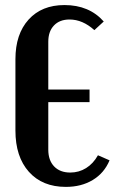

<svg xmlns="http://www.w3.org/2000/svg" viewBox="-20 -729 453 759"><path d="M41 -212.9V-495.1Q41 -594.2 93 -651.6Q145 -709 234.9 -709Q332.5 -709 390.1 -644L353 -609.9Q306.6 -651.9 254.9 -651.9Q215.8 -651.9 193.4 -628.4Q170.9 -605 170.9 -564V-375H334V-325.2H170.9V-137.2Q170.9 -95.2 194.1 -71Q217.3 -46.9 257.8 -46.9Q292 -46.9 320.3 -64.5Q348.6 -82 367.2 -115.2L413.1 -95.2Q392.1 -44.9 346.9 -17.6Q301.8 9.8 240.2 9.8Q147.5 9.8 94.2 -49.8Q41 -109.4 41 -212.9Z"/></svg>

Font: Moniqa Black Paragraph
Style: Regular
Weight: 900
Designer: Rajesh Rajput
Foundry: Rajesh Rajput
Version: Version 1.000